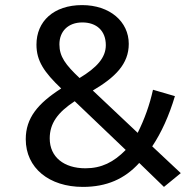

<svg xmlns="http://www.w3.org/2000/svg" viewBox="-20 -721 769 753"><path d="M302 -701C190 -701 123 -637 123 -546C123 -482 153 -438 220 -374C128 -315 81 -258 81 -175C81 -62 173 12 305 12C398 12 469 -19 526 -82L623 12L689 -42L577 -147C613 -201 643 -267 666 -344L580 -369C567 -310 547 -254 520 -200L344 -366C432 -418 485 -470 485 -549C485 -636 411 -701 302 -701ZM303 -633C359 -633 395 -600 395 -544C395 -495 360 -456 292 -415C237 -467 213 -499 213 -547C213 -598 247 -633 303 -633ZM473 -133C426 -85 378 -61 315 -61C231 -61 175 -105 175 -178C175 -237 206 -280 273 -324Z"/></svg>

Font: Fira Sans
Style: Regular
Weight: 400
Designer: Carrois Corporate & Edenspiekermann AG
Foundry: Carrois Corporate GbR & Edenspiekermann AG
Version: Version 4.203